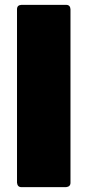

<svg xmlns="http://www.w3.org/2000/svg" viewBox="-20 -770 360 790"><path d="M252 0H68Q52 0 50 -18V-732Q50 -749 68 -750H252Q269 -750 270 -732V-18Q270 -2 252 0Z"/></svg>

Font: YamahaIndonesia935. App Black
Style: Regular
Weight: 900
Designer: Dalton Maag Ltd
Foundry: Dalton Maag Ltd
Version: Version 1.002; January 01, 2024; Regular/Italic